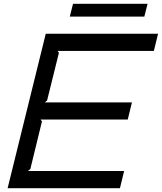

<svg xmlns="http://www.w3.org/2000/svg" viewBox="-20 -987 849 1007"><path d="M631 -90 609 0H20L220 -810H809L787 -720H282L289 -710L227 -460L215 -450H672L650 -360H193L200 -350L139 -100L126 -90ZM754 -967 737 -900H346L363 -967Z"/></svg>

Font: Sinkin Sans 400 Italic
Style: Italic
Weight: 400
Italic angle: -112°
Designer: Keith Bates
Foundry: K-Type
Version: Sinkin Sans (version 1.0)  by Keith Bates   •   © 2014   www